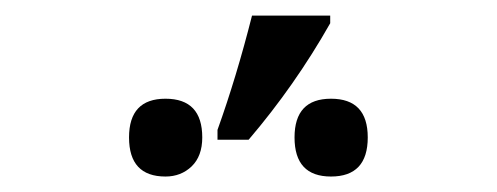

<svg xmlns="http://www.w3.org/2000/svg" viewBox="-20 -858 640 247"><path d="M259.8 -690.9Q284.2 -758.8 304.2 -837.9H404.8V-828.1Q359.4 -748 299.8 -678.2H259.8ZM192.9 -731Q240.2 -731 240.2 -681.2Q240.2 -657.2 226.6 -644Q212.9 -630.9 192.9 -630.9Q146 -630.9 146 -681.2Q146 -731 192.9 -731ZM405.8 -731Q453.1 -731 453.1 -681.2Q453.1 -630.9 405.8 -630.9Q358.9 -630.9 358.9 -681.2Q358.9 -731 405.8 -731Z"/></svg>

Font: Noto Mono
Style: Regular
Weight: 400
Designer: Monotype Design Team
Foundry: Monotype Imaging Inc.
Version: Version 1.00